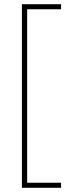

<svg xmlns="http://www.w3.org/2000/svg" viewBox="-20 -734 366 912"><path d="M270 158V134H109V-690H270V-714H84V158Z"/></svg>

Font: Noto Sans Bengali ExtraCondensed Thin
Style: Regular
Weight: 100
Width: 2
Designer: Joana Ranito - Universal Thirst; Jelle Bosma - Monotype Design Team
Foundry: Universal Thirst ehf.
Version: Version 3.000